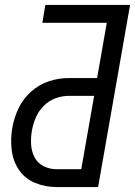

<svg xmlns="http://www.w3.org/2000/svg" viewBox="-20 -755 545 775"><path d="M208 0Q162 0 121 -17Q80 -34 56 -70Q32 -106 27 -151Q22 -196 30 -241Q37 -280 55 -318Q73 -356 105.5 -385Q138 -414 177.5 -427Q217 -440 257 -440H372L411 -663H151L163 -735H505L376 0ZM208 -72H308L360 -368H257Q231 -368 204.5 -358.5Q178 -349 157 -328Q136 -307 125 -281.5Q114 -256 109 -229Q104 -201 105.5 -173Q107 -145 119 -121Q131 -97 155.5 -84.5Q180 -72 208 -72Z"/></svg>

Font: Iosevka SS08
Style: Italic
Weight: 400
Italic angle: -10°
Monospace: yes
Designer: Belleve Invis
Foundry: Belleve Invis
Version: 2.1.0; ttfautohint (v1.8.2)